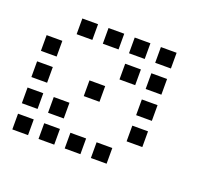

<svg xmlns="http://www.w3.org/2000/svg" viewBox="-86 -594 772 689"><g transform="rotate(20 300.0 -250.0)"><path d="M121 -480Q120 -480 120 -480Q120 -480 120 -479V-421Q120 -420 120 -420Q120 -420 121 -420H179Q180 -420 180 -420Q180 -420 180 -421V-479Q180 -480 180 -480Q180 -480 179 -480ZM221 -480Q220 -480 220 -480Q220 -480 220 -479V-421Q220 -420 220 -420Q220 -420 221 -420H279Q280 -420 280 -420Q280 -420 280 -421V-479Q280 -480 280 -480Q280 -480 279 -480ZM321 -480Q320 -480 320 -480Q320 -480 320 -479V-421Q320 -420 320 -420Q320 -420 321 -420H379Q380 -420 380 -420Q380 -420 380 -421V-479Q380 -480 380 -480Q380 -480 379 -480ZM421 -480Q420 -480 420 -480Q420 -480 420 -479V-421Q420 -420 420 -420Q420 -420 421 -420H479Q480 -420 480 -420Q480 -420 480 -421V-479Q480 -480 480 -480Q480 -480 479 -480ZM21 -380Q20 -380 20 -380Q20 -380 20 -379V-321Q20 -320 20 -320Q20 -320 21 -320H79Q80 -320 80 -320Q80 -320 80 -321V-379Q80 -380 80 -380Q80 -380 79 -380ZM321 -380Q320 -380 320 -380Q320 -380 320 -379V-321Q320 -320 320 -320Q320 -320 321 -320H379Q380 -320 380 -320Q380 -320 380 -321V-379Q380 -380 380 -380Q380 -380 379 -380ZM421 -380Q420 -380 420 -380Q420 -380 420 -379V-321Q420 -320 420 -320Q420 -320 421 -320H479Q480 -320 480 -320Q480 -320 480 -321V-379Q480 -380 480 -380Q480 -380 479 -380ZM21 -280Q20 -280 20 -280Q20 -280 20 -279V-221Q20 -220 20 -220Q20 -220 21 -220H79Q80 -220 80 -220Q80 -220 80 -221V-279Q80 -280 80 -280Q80 -280 79 -280ZM221 -280Q220 -280 220 -280Q220 -280 220 -279V-221Q220 -220 220 -220Q220 -220 221 -220H279Q280 -220 280 -220Q280 -220 280 -221V-279Q280 -280 280 -280Q280 -280 279 -280ZM421 -280Q420 -280 420 -280Q420 -280 420 -279V-221Q420 -220 420 -220Q420 -220 421 -220H479Q480 -220 480 -220Q480 -220 480 -221V-279Q480 -280 480 -280Q480 -280 479 -280ZM21 -180Q20 -180 20 -180Q20 -180 20 -179V-121Q20 -120 20 -120Q20 -120 21 -120H79Q80 -120 80 -120Q80 -120 80 -121V-179Q80 -180 80 -180Q80 -180 79 -180ZM121 -180Q120 -180 120 -180Q120 -180 120 -179V-121Q120 -120 120 -120Q120 -120 121 -120H179Q180 -120 180 -120Q180 -120 180 -121V-179Q180 -180 180 -180Q180 -180 179 -180ZM421 -180Q420 -180 420 -180Q420 -180 420 -179V-121Q420 -120 420 -120Q420 -120 421 -120H479Q480 -120 480 -120Q480 -120 480 -121V-179Q480 -180 480 -180Q480 -180 479 -180ZM21 -80Q20 -80 20 -80Q20 -80 20 -79V-21Q20 -20 20 -20Q20 -20 21 -20H79Q80 -20 80 -20Q80 -20 80 -21V-79Q80 -80 80 -80Q80 -80 79 -80ZM121 -80Q120 -80 120 -80Q120 -80 120 -79V-21Q120 -20 120 -20Q120 -20 121 -20H179Q180 -20 180 -20Q180 -20 180 -21V-79Q180 -80 180 -80Q180 -80 179 -80ZM221 -80Q220 -80 220 -80Q220 -80 220 -79V-21Q220 -20 220 -20Q220 -20 221 -20H279Q280 -20 280 -20Q280 -20 280 -21V-79Q280 -80 280 -80Q280 -80 279 -80ZM321 -80Q320 -80 320 -80Q320 -80 320 -79V-21Q320 -20 320 -20Q320 -20 321 -20H379Q380 -20 380 -20Q380 -20 380 -21V-79Q380 -80 380 -80Q380 -80 379 -80Z"/></g></svg>

Font: Doto Medium
Style: Regular
Weight: 500
Monospace: yes
Version: Version 1.000